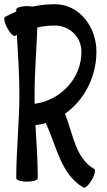

<svg xmlns="http://www.w3.org/2000/svg" viewBox="-64 -845 509 910"><path d="M8 -675C11 -677 14 -678 16 -680C21 -587 28 -493 28 -400C28 -267 13 -133 13 0C13 9 36 16 64 16C92 16 115 9 115 0C115 -84 109 -168 104 -252C121 -254 138 -257 153 -262C205 -151 224 -18 332 44C340 48 357 32 371 8C385 -16 390 -40 383 -44C292 -96 283 -210 244 -306C334 -369 393 -479 393 -600C393 -719 311 -825 197 -825C161 -825 125 -821 90 -814C83 -815 74 -816 64 -816C36 -816 13 -809 13 -800C13 -797 13 -793 13 -790C-5 -783 -23 -774 -40 -765C-48 -761 -43 -737 -30 -713C-17 -688 0 -671 8 -675ZM100 -400C100 -505 109 -610 113 -715C141 -721 169 -724 197 -724C266 -724 322 -669 322 -600C322 -473 224 -370 100 -353C100 -369 100 -384 100 -400Z"/></svg>

Font: Nupuram Condensed Medium
Style: Regular
Weight: 500
Width: 3
Designer: Santhosh Thottingal (santhosh.thottingal@gmail.com)
Foundry: SMC
Version: Version 1.000